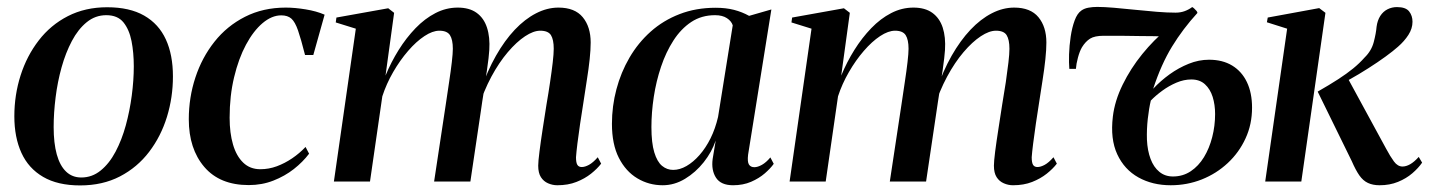

<svg xmlns="http://www.w3.org/2000/svg" viewBox="-20 -538 4234 569"><path d="M297.5 -516.5Q364 -516.5 407.2 -491.8Q450.5 -467 471.5 -421.2Q492.5 -375.5 492.5 -311.5Q492.5 -249.5 474.8 -191.8Q457 -134 422 -88Q387 -42 335.5 -15.2Q284 11.5 217.5 11.5Q151 11.5 107.8 -13.8Q64.5 -39 43.5 -85Q22.5 -131 22.5 -193.5Q22.5 -256.5 41 -314.5Q59.5 -372.5 94.8 -418.2Q130 -464 181.2 -490.2Q232.5 -516.5 297.5 -516.5ZM295 -493Q262.5 -493 237 -472.2Q211.5 -451.5 193 -416.5Q174.5 -381.5 162.5 -338.5Q150.5 -295.5 144.8 -249.5Q139 -203.5 139 -161.5Q139 -114 148.2 -80.5Q157.5 -47 175.8 -29.5Q194 -12 221 -12Q253 -12 278.5 -32.8Q304 -53.5 322.5 -88.5Q341 -123.5 352.8 -166.5Q364.5 -209.5 370.5 -254.8Q376.5 -300 376.5 -341.5Q376.5 -382 369.8 -416.2Q363 -450.5 345.8 -471.8Q328.5 -493 295 -493Z M717 10.5Q631.5 10.5 585.5 -43.2Q539.5 -97 539.5 -184.5Q539.5 -249 559 -308.2Q578.5 -367.5 615.5 -414.2Q652.5 -461 706 -488.2Q759.5 -515.5 827 -515.5Q854 -515.5 886 -510.2Q918 -505 942 -494.5L908.5 -375H884Q872 -422.5 863.2 -447.8Q854.5 -473 843.5 -482.8Q832.5 -492.5 813.5 -492.5Q785.5 -492.5 758.2 -469.5Q731 -446.5 709 -405.5Q687 -364.5 673.8 -309.2Q660.5 -254 660.5 -189Q660.5 -144 670.5 -109.8Q680.5 -75.5 700.8 -56Q721 -36.5 751.5 -36.5Q776.5 -36.5 800.2 -45.2Q824 -54 845.8 -68.8Q867.5 -83.5 885.5 -102.5L896 -82.5Q877.5 -58 850.8 -37Q824 -16 790.2 -2.8Q756.5 10.5 717 10.5Z M1148 -500 1122.5 -314Q1139 -354 1161.5 -390Q1184 -426 1211.5 -454.5Q1239 -483 1270.5 -499.2Q1302 -515.5 1336.5 -515.5Q1371 -515.5 1392.5 -500Q1414 -484.5 1423.2 -456.2Q1432.5 -428 1430 -389.5Q1429.5 -381 1427.8 -365.2Q1426 -349.5 1423 -329.2Q1420 -309 1416.5 -287.5L1405 -271Q1424 -327.5 1449.8 -372.8Q1475.5 -418 1505.5 -449.8Q1535.5 -481.5 1568.5 -498.5Q1601.5 -515.5 1635 -515.5Q1683.5 -515.5 1707 -487Q1730.5 -458.5 1730.5 -412Q1730.5 -391 1727.5 -362.5Q1724.5 -334 1719.2 -301.2Q1714 -268.5 1709 -234.5Q1704 -203.5 1699.2 -171.2Q1694.5 -139 1691.2 -112.8Q1688 -86.5 1687 -72Q1687 -56 1691 -49.5Q1695 -43 1704 -43Q1713.5 -43 1725.5 -49.5Q1737.5 -56 1751.5 -72L1761.5 -53Q1750 -38 1731.5 -23.2Q1713 -8.5 1688.2 1.2Q1663.5 11 1631.5 11Q1617.5 11 1604.2 5.2Q1591 -0.5 1583 -13Q1575 -25.5 1575 -47Q1575 -59.5 1578.8 -89Q1582.5 -118.5 1588.2 -155.5Q1594 -192.5 1599.5 -228Q1605.5 -262.5 1610.2 -294.8Q1615 -327 1618 -352.8Q1621 -378.5 1621 -393.5Q1621 -420.5 1612.8 -433.8Q1604.5 -447 1581 -447Q1561 -447 1536 -430.5Q1511 -414 1485 -383.5Q1459 -353 1436.2 -310.8Q1413.5 -268.5 1397.5 -217.5L1418 -293Q1415.5 -278 1413.5 -264.5Q1411.5 -251 1409.2 -237.5Q1407 -224 1405 -208.5L1374 0H1266.5L1301 -228Q1306 -262.5 1311 -295.2Q1316 -328 1319 -354Q1322 -380 1322 -393.5Q1322 -420.5 1313.5 -433.8Q1305 -447 1282 -447Q1262 -447 1237.8 -431Q1213.5 -415 1189.5 -387.2Q1165.5 -359.5 1145.2 -324.5Q1125 -289.5 1113 -252.5L1076.5 0H969.5L1034.5 -453L975 -471.5L977 -486L1130.5 -513.5Z M2197 -79.5Q2194.5 -58.5 2199.5 -50.5Q2204.5 -42.5 2215.5 -42.5Q2225.5 -42.5 2238 -49.5Q2250.5 -56.5 2263 -71.5L2273 -52.5Q2263.5 -39 2246.5 -24.2Q2229.5 -9.5 2205.8 0.8Q2182 11 2152.5 11Q2116.5 11 2102 -11.2Q2087.5 -33.5 2092 -67L2101 -121.5Q2089.5 -87.5 2065.5 -57.2Q2041.5 -27 2010 -8Q1978.5 11 1944 11Q1903 11 1868.8 -9.5Q1834.5 -30 1814 -70.2Q1793.5 -110.5 1793.5 -171Q1793.5 -223.5 1806.8 -273.5Q1820 -323.5 1845.5 -367.2Q1871 -411 1908.2 -444.2Q1945.5 -477.5 1994 -496.2Q2042.5 -515 2101 -515Q2131 -515 2155.2 -508.8Q2179.5 -502.5 2200 -491L2266 -510ZM2151.5 -463Q2147.5 -475.5 2134.2 -484.2Q2121 -493 2099 -493Q2059 -493 2028.5 -472.8Q1998 -452.5 1975.8 -418Q1953.5 -383.5 1939 -340.2Q1924.5 -297 1917.5 -250.8Q1910.5 -204.5 1910.5 -161.5Q1910.5 -114.5 1919 -86.5Q1927.5 -58.5 1942 -46.5Q1956.5 -34.5 1975 -34.5Q1994.5 -34.5 2014.5 -46Q2034.5 -57.5 2053 -78.5Q2071.5 -99.5 2085.8 -128.2Q2100 -157 2108 -191.5Z M2498.5 -500 2473 -314Q2489.5 -354 2512 -390Q2534.5 -426 2562 -454.5Q2589.5 -483 2621 -499.2Q2652.5 -515.5 2687 -515.5Q2721.5 -515.5 2743 -500Q2764.5 -484.5 2773.8 -456.2Q2783 -428 2780.5 -389.5Q2780 -381 2778.2 -365.2Q2776.5 -349.5 2773.5 -329.2Q2770.5 -309 2767 -287.5L2755.5 -271Q2774.5 -327.5 2800.2 -372.8Q2826 -418 2856 -449.8Q2886 -481.5 2919 -498.5Q2952 -515.5 2985.5 -515.5Q3034 -515.5 3057.5 -487Q3081 -458.5 3081 -412Q3081 -391 3078 -362.5Q3075 -334 3069.8 -301.2Q3064.5 -268.5 3059.5 -234.5Q3054.5 -203.5 3049.8 -171.2Q3045 -139 3041.8 -112.8Q3038.5 -86.5 3037.5 -72Q3037.5 -56 3041.5 -49.5Q3045.5 -43 3054.5 -43Q3064 -43 3076 -49.5Q3088 -56 3102 -72L3112 -53Q3100.5 -38 3082 -23.2Q3063.5 -8.5 3038.8 1.2Q3014 11 2982 11Q2968 11 2954.8 5.2Q2941.5 -0.5 2933.5 -13Q2925.5 -25.5 2925.5 -47Q2925.5 -59.5 2929.2 -89Q2933 -118.5 2938.8 -155.5Q2944.5 -192.5 2950 -228Q2956 -262.5 2960.8 -294.8Q2965.5 -327 2968.5 -352.8Q2971.5 -378.5 2971.5 -393.5Q2971.5 -420.5 2963.2 -433.8Q2955 -447 2931.5 -447Q2911.5 -447 2886.5 -430.5Q2861.5 -414 2835.5 -383.5Q2809.5 -353 2786.8 -310.8Q2764 -268.5 2748 -217.5L2768.5 -293Q2766 -278 2764 -264.5Q2762 -251 2759.8 -237.5Q2757.5 -224 2755.5 -208.5L2724.5 0H2617L2651.5 -228Q2656.5 -262.5 2661.5 -295.2Q2666.5 -328 2669.5 -354Q2672.5 -380 2672.5 -393.5Q2672.5 -420.5 2664 -433.8Q2655.5 -447 2632.5 -447Q2612.5 -447 2588.2 -431Q2564 -415 2540 -387.2Q2516 -359.5 2495.8 -324.5Q2475.5 -289.5 2463.5 -252.5L2427 0H2320L2385 -453L2325.5 -471.5L2327.5 -486L2481 -513.5Z M3168.5 -334H3149Q3147.5 -351.5 3148.2 -377Q3149 -402.5 3153 -429.5Q3157 -456.5 3164.8 -477.5Q3172.5 -498.5 3185 -507Q3193.5 -513 3205.5 -515.2Q3217.5 -517.5 3232 -517.5Q3252 -517.5 3281.5 -515Q3311 -512.5 3344.2 -509Q3377.5 -505.5 3408.5 -503Q3439.5 -500.5 3464 -500.5Q3478.5 -500.5 3490.8 -505Q3503 -509.5 3513 -517Q3515 -516.5 3518.8 -513Q3522.5 -509.5 3525.8 -505.8Q3529 -502 3528.5 -499.5Q3485.5 -452.5 3453.5 -400.2Q3421.5 -348 3397.5 -275Q3419.5 -298.5 3446.2 -317.8Q3473 -337 3502.8 -349Q3532.5 -361 3563 -361Q3603 -361 3631.5 -343.8Q3660 -326.5 3675.2 -294.8Q3690.5 -263 3690.5 -219Q3690.5 -169.5 3671.2 -127.8Q3652 -86 3618.5 -54.8Q3585 -23.5 3541.5 -6.2Q3498 11 3449.5 11Q3395.5 11 3353.8 -12.2Q3312 -35.5 3291 -80.8Q3270 -126 3278 -192.5Q3283.5 -239 3307 -287Q3330.5 -335 3365.2 -377.8Q3400 -420.5 3438 -451.5L3433.5 -430Q3418.5 -430.5 3398.5 -430.8Q3378.5 -431 3356.8 -431.2Q3335 -431.5 3314.2 -431.8Q3293.5 -432 3276.8 -432Q3260 -432 3251 -432Q3224 -432 3210.5 -423.5Q3197 -415 3186.5 -398Q3179.5 -386 3174.5 -367.2Q3169.5 -348.5 3168.5 -334ZM3456 -15Q3485.5 -15 3508.8 -30.5Q3532 -46 3548 -72.2Q3564 -98.5 3572.5 -131.8Q3581 -165 3581 -200Q3581 -227.5 3573.8 -250.8Q3566.5 -274 3551 -288.2Q3535.5 -302.5 3510.5 -302.5Q3488.5 -302.5 3466.2 -293Q3444 -283.5 3424.5 -269.2Q3405 -255 3390.5 -240Q3385 -217 3381.5 -185.8Q3378 -154.5 3379 -124Q3380.5 -91.5 3389.8 -67Q3399 -42.5 3415.8 -28.8Q3432.5 -15 3456 -15Z M3729.5 0 3794.5 -453 3734.5 -472 3737 -486 3889.5 -514 3908 -500 3836.5 0ZM4068.5 11Q4048.5 11 4034 4.2Q4019.5 -2.5 4008.5 -18.2Q3997.5 -34 3986 -60.5L3885 -266.5Q3920 -286.5 3945.5 -303Q3971 -319.5 3990 -335Q4009 -350.5 4024 -367.5Q4044.5 -387.5 4051.2 -413.5Q4058 -439.5 4059.5 -458.5Q4062 -477.5 4070.5 -490.8Q4079 -504 4092 -510.5Q4105 -517 4120 -517Q4146 -517 4156 -504.2Q4166 -491.5 4166 -473.5Q4166 -453.5 4154 -434.8Q4142 -416 4123 -399.5Q4109 -387 4086 -370.2Q4063 -353.5 4035.2 -335.8Q4007.5 -318 3979 -302.2Q3950.5 -286.5 3926 -275.5L3973.5 -307.5L4088 -97Q4100 -74.5 4111 -59.5Q4122 -44.5 4136.5 -44.5Q4147 -44.5 4159 -51.2Q4171 -58 4184.5 -73L4194.5 -56Q4183.5 -40 4165.5 -24.5Q4147.5 -9 4123 1Q4098.5 11 4068.5 11Z"/></svg>

Font: Merriweather 144pt Medium
Style: Italic
Weight: 500
Italic angle: -7.8°
Version: Version 2.101